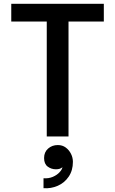

<svg xmlns="http://www.w3.org/2000/svg" viewBox="-20 -715 604 1006"><path d="M208 271V219Q235 221 257 211.5Q279 202 292.5 187Q306 172 307 161Q296 172 273 172Q249 172 230 158Q211 144 211 113Q211 82 232 63.5Q253 45 283 45Q307 45 324.5 58Q342 71 352 91Q362 111 362 133Q362 178 340 210.5Q318 243 282.5 258.5Q247 274 208 271ZM39 -695H524V-602H339V0H225V-602H39Z"/></svg>

Font: Parkinsans Medium
Style: Regular
Weight: 500
Designer: Red Stone, Indian Type Foundry
Foundry: Indian Type Foundry
Version: Version 1.000